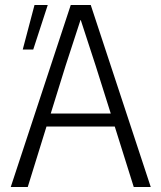

<svg xmlns="http://www.w3.org/2000/svg" viewBox="-20 -748 643 768"><path d="M71 -550 118 -728H171L113 -550ZM263 -728H343L583 0H515L439 -242H166L91 0H23ZM242 -484 183 -294H423L363 -484L303 -668H302Z"/></svg>

Font: Murecho Light
Style: Regular
Weight: 300
Designer: Neil Summerour
Foundry: Positype
Version: Version 1.010; ttfautohint (v1.8.3)